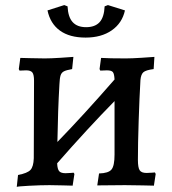

<svg xmlns="http://www.w3.org/2000/svg" viewBox="-20 -729 678 756"><path d="M593 -44 586 2Q575 2 542.5 1Q510 0 472 0L363 1L370 -46Q407 -47 419 -61.5Q431 -76 431 -120V-331Q325 -223 205 -86Q206 -63 213 -55Q220 -47 238 -47Q249 -47 258 -48Q267 -49 270 -49L273 -44L266 2Q256 2 229 1Q202 0 175 0Q140 0 93.5 2.5Q47 5 46 7L51 -40Q88 -47 100 -60Q112 -73 113 -106L114 -411Q114 -435 107.5 -443.5Q101 -452 83 -452L57 -451L54 -457L60 -501Q70 -501 98.5 -500Q127 -499 156 -499Q181 -499 219 -501.5Q257 -504 269 -505L264 -457Q241 -453 231.5 -448Q222 -443 218.5 -432Q215 -421 214 -397Q208 -295 206 -170Q309 -276 431 -416Q430 -438 424.5 -445Q419 -452 401 -452L375 -451L372 -457L378 -501Q389 -500 417.5 -499.5Q446 -499 475 -499Q499 -499 537.5 -501.5Q576 -504 588 -505L585 -457Q554 -453 544.5 -444.5Q535 -436 533 -414Q529 -345 526 -253Q523 -161 523 -100Q523 -69 530 -58.5Q537 -48 557 -48Q568 -48 577.5 -49Q587 -50 590 -50ZM167 -688 233 -709 246 -704Q248 -662 266 -642Q284 -622 319 -622Q354 -622 372 -641.5Q390 -661 392 -704L405 -709L472 -688Q461 -638 420 -609.5Q379 -581 317 -581Q254 -581 216 -608.5Q178 -636 167 -688Z"/></svg>

Font: Alegreya SC Medium
Style: Regular
Weight: 500
Designer: Juan Pablo del Peral
Foundry: Huerta Tipografica
Version: Version 2.007; ttfautohint (v1.6)